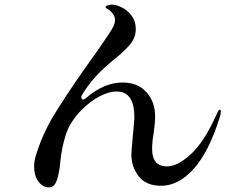

<svg xmlns="http://www.w3.org/2000/svg" viewBox="-20 -808 1040 833"><path d="M938 -324Q938 -311 933 -298Q886 -148 820 -75Q754 -2 679 -2Q614 -2 582 -43Q550 -84 550 -137Q550 -151 557 -226Q563 -286 563 -300Q563 -411 486 -411Q451 -411 410 -389Q369 -367 330 -327Q282 -277 264.5 -220.5Q247 -164 241 -101L239 -81Q232 -35 222 -15Q212 5 193 5Q165 5 146.5 -20.5Q128 -46 128 -85Q128 -110 135 -131Q162 -222 211.5 -304.5Q261 -387 353 -518Q399 -581 450 -657Q464 -678 471.5 -692.5Q479 -707 479 -722Q479 -735 470 -747Q459 -763 448.5 -768Q438 -773 438 -776Q438 -781 446.5 -784.5Q455 -788 466 -788Q483 -788 508 -776Q533 -764 551 -740Q569 -716 569 -683Q569 -646 546.5 -618Q524 -590 486 -559Q432 -516 396.5 -477.5Q361 -439 334 -393V-392Q333 -391 333 -387Q333 -376 341 -376Q345 -376 350 -380Q430 -450 511 -450Q579 -450 616 -407.5Q653 -365 653 -304Q653 -277 647 -233Q640 -195 640 -161Q640 -86 705 -86Q750 -86 807.5 -138.5Q865 -191 916 -304Q918 -308 921.5 -316Q925 -324 928 -328Q931 -332 934 -332Q938 -332 938 -324Z"/></svg>

Font: Shippori Mincho B1 SemiBold
Style: Regular
Weight: 600
Designer: FONTDASU
Foundry: FONTDASU / Google Inc. / but / Adobe
Version: Version 3.110; ttfautohint (v1.8.3)